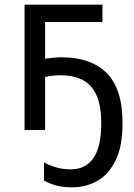

<svg xmlns="http://www.w3.org/2000/svg" viewBox="-20 -556 573 821"><path d="M418 -536V-462H173V-305Q190 -307 207 -309Q224 -311 242 -311Q369 -311 436.5 -243.5Q504 -176 504 -29Q504 68 475 128.5Q446 189 397 217Q348 245 288 245Q250 245 221.5 237.5Q193 230 168 216V138Q190 151 219 159.5Q248 168 283 168Q346 168 379.5 120Q413 72 413 -30Q413 -135 370.5 -184.5Q328 -234 240 -234Q224 -234 207 -232.5Q190 -231 173 -227V0H85V-536Z"/></svg>

Font: Apis
Style: Regular
Weight: 400
Designer: Monotype Design Team
Foundry: Monotype Imaging Inc.
Version: Version 2.000; build 0001